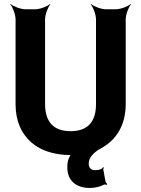

<svg xmlns="http://www.w3.org/2000/svg" viewBox="-20 -757 698 950"><path d="M451 85C430 85 419 73 419 53C419 38 424 25 434 13C443 2 456 -9 473 -20C474 -21 472 -22 471 -21L472 -17C474 -18 479 -23 481 -24C552 -62 602 -134 602 -242V-661C602 -685 616 -722 628 -735L626 -737C613 -725 576 -711 552 -711H505C481 -711 444 -725 431 -737L429 -735C441 -722 455 -685 455 -661V-242C455 -154 414 -108 329 -108C245 -108 203 -154 203 -242V-661C203 -685 217 -722 229 -735L227 -737C214 -725 177 -711 153 -711H107C83 -711 46 -725 33 -737L31 -735C43 -722 57 -685 57 -661V-242C57 -201 64 -164 77 -133C115 -45 197 7 320 10C325 10 333 10 336 7L334 4C331 6 326 14 324 19C316 33 313 50 313 71C313 138 358 173 424 173C453 173 476 166 494 157C498 155 506 156 509 158L511 154C508 152 503 145 502 141L491 81C491 78 493 74 494 72L490 70C485 81 467 85 451 85Z"/></svg>

Font: Asimov
Style: Edge
Weight: 500
Designer: Google
Version: Version 2.000980: 2014